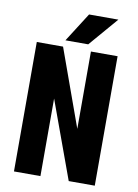

<svg xmlns="http://www.w3.org/2000/svg" viewBox="-90 -870 666 929"><g transform="rotate(10 243.0 -405.5)"><path d="M311 -636H442V0H314L175 -381V0H45V-636H174L311 -256ZM180 -668 271 -811H415L292 -668Z"/></g></svg>

Font: Teko SemiBold
Style: Regular
Weight: 600
Designer: Manushi Parikh, Jonny Pinhorn
Foundry: Indian Type Foundry
Version: Version 1.106;PS 1.0;hotconv 1.0.78;makeotf.lib2.5.61930; tt